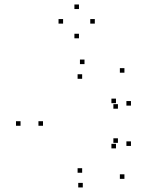

<svg xmlns="http://www.w3.org/2000/svg" viewBox="-20 -801 660 843"><path d="M526.3 -15.7V-35.7H506.3V-15.7ZM555 -160.3V-180.3H535V-160.3ZM497.8 -173.8V-193.8H477.8V-173.8ZM489.2 -149.5V-169.5H469.2V-149.5ZM340.7 -42.5V-62.5H320.7V-42.5ZM168.8 -248.8V-268.8H148.8V-248.8ZM340.7 -455V-475H320.7V-455ZM489.2 -348V-368H469.2V-348ZM497.8 -323.7V-343.7H477.8V-323.7ZM555 -337.3V-357.3H535V-337.3ZM526.3 -481.8V-501.8H506.3V-481.8ZM351 -519.5V-539.5H331V-519.5ZM70.2 -248.8V-268.8H50.2V-248.8ZM343.5 22V2H323.5V22ZM396.3 -697.3V-717.3H376.3V-697.3ZM326.7 -761.3V-781.3H306.7V-761.3ZM257 -697.3V-717.3H237V-697.3ZM326.7 -632.8V-652.8H306.7V-632.8Z"/></svg>

Font: Monaspace Xenon Dots Var
Style: Regular
Weight: 400
Designer: Riley Cran and the Lettermatic Team
Version: Version 1.100 (Monaspace Xenon Dots)